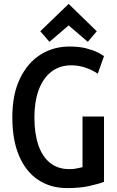

<svg xmlns="http://www.w3.org/2000/svg" viewBox="-20 -947 600 982"><path d="M324 15Q239 15 176 -26.5Q113 -68 78 -149Q43 -230 43 -347Q43 -464 82 -545Q121 -626 187 -667.5Q253 -709 334 -709Q386 -709 422 -699.5Q458 -690 480.5 -678.5Q503 -667 512 -660L480 -570Q454 -588 418.5 -600.5Q383 -613 345 -613Q285 -613 242.5 -580Q200 -547 178 -487Q156 -427 156 -347Q156 -265 176 -205.5Q196 -146 236 -114Q276 -82 334 -82Q358 -82 375 -86Q392 -90 402 -92V-351H512V-17Q490 -8 440.5 3.5Q391 15 324 15ZM233 -733 186 -787 331 -927 475 -787 429 -733 331 -817Z"/></svg>

Font: Ubuntu Sans Mono Medium
Style: Regular
Weight: 500
Monospace: yes
Designer: Dalton Maag Ltd
Foundry: Dalton Maag Ltd
Version: Version 1.006